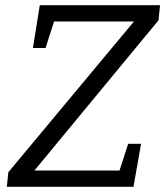

<svg xmlns="http://www.w3.org/2000/svg" viewBox="-20 -718 635 738"><path d="M6.3 0 12 -55.9 502.4 -644.5 509.8 -635.5H168.7L191.5 -646.8L155.1 -533.5H106.6L132.9 -698H595.1L589.4 -640.1L100.7 -48.5L97.7 -62.6H458.7L435 -48.9L472.6 -165.2H522.2L493.1 0Z"/></svg>

Font: Bitter Thin
Style: Italic
Weight: 100
Italic angle: -9°
Designer: Sol Matas, and Bitter project Authors
Foundry: Sol Matas
Version: Version 2.002